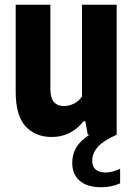

<svg xmlns="http://www.w3.org/2000/svg" viewBox="-20 -567 560 808"><path d="M485.5 143.5V204.5Q448 221 406 221Q347 221 315.5 193.8Q284 166.5 284 118Q284 82.5 300.8 54Q317.5 25.5 356.5 0H349.5L339 -57H332Q279 9.5 198 9.5Q128.5 9.5 87.2 -35.8Q46 -81 46 -181.5V-547H192V-193.5Q192 -154 207.2 -137.2Q222.5 -120.5 249.5 -120.5Q269.5 -120.5 290.8 -130.8Q312 -141 325 -161V-547H471V0Q413 26 390.5 52.5Q368 79 368 110Q368 133.5 382.5 146.2Q397 159 424 159Q451.5 159 485.5 143.5Z"/></svg>

Font: Encode Sans Condensed
Style: Bold
Weight: 700
Width: 3
Designer: Multiple Designers
Foundry: Impallari Type
Version: Version 2.000